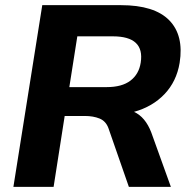

<svg xmlns="http://www.w3.org/2000/svg" viewBox="-20 -725 748 745"><path d="M32 0 144 -705H449Q579 -705 636.5 -646.5Q694 -588 677 -481Q665 -409 618.5 -360Q572 -311 500 -291Q544 -271 567 -211L643 0H480L401 -227Q391 -255 366.5 -265Q342 -275 309 -275H231L188 0ZM249 -387H394Q453 -387 486 -412Q519 -437 526 -482Q542 -584 418 -584H280Z"/></svg>

Font: Winston
Style: Bold Italic
Weight: 700
Italic angle: -9°
Designer: Original fonts by Vernon Adams / Changes by Cristiano Sobral
Foundry: Original fonts by Vernon Adams / Changes by Cristiano Sobral
Version: Version 2.503;July 17, 2020;FontCreator 13.0.0.2655 64-bit